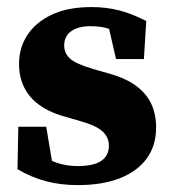

<svg xmlns="http://www.w3.org/2000/svg" viewBox="-20 -519 495 554"><path d="M204.2 15.1Q155.2 15.1 112.7 3.9Q70.3 -7.4 30.5 -30.7L32.8 -153.4H113.3L135.8 -19.5H82V-78.9Q114.1 -59.9 142.5 -49.8Q170.8 -39.8 204.8 -39.8Q233.6 -39.8 253.7 -46.1Q273.7 -52.4 283.9 -65.7Q294.2 -78.9 294.2 -98.8Q294.2 -122.3 276.5 -139.3Q258.8 -156.3 209.7 -170.2L155.9 -185.8Q117.8 -197.7 90.6 -218.2Q63.5 -238.6 49.2 -268Q34.9 -297.4 34.9 -335Q34.9 -381.2 59.1 -418.1Q83.4 -455.1 129.8 -476.8Q176.2 -498.6 243.6 -498.6Q288.1 -498.6 325.9 -488.5Q363.6 -478.3 402 -458.3L395.2 -348.5H314.8L287.8 -466.1H341.7V-411.1Q314.9 -428.7 294 -436Q273.1 -443.4 239.7 -443.4Q206.5 -443.4 185.8 -429.2Q165.2 -414.9 165.2 -387.5Q165.2 -366.5 181 -350.9Q196.9 -335.3 248.7 -319.9L297.4 -306Q345.2 -292.3 374.3 -270.1Q403.4 -248 416.9 -218.4Q430.4 -188.9 430.4 -151.2Q430.4 -98.4 403.1 -61.3Q375.8 -24.2 325.3 -4.5Q274.9 15.1 204.2 15.1Z"/></svg>

Font: Source Serif 4 Variable
Style: Regular
Weight: 400
Designer: Frank Grießhammer
Foundry: Adobe
Version: Version 4.005;hotconv 1.1.0;makeotfexe 2.6.0